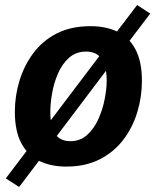

<svg xmlns="http://www.w3.org/2000/svg" viewBox="-20 -650 623 763"><path d="M56 93 3 59 151 -136 162 -146 389 -446 394 -458 525 -630 577 -596 425 -396 418 -391 187 -85 182 -73ZM243 12Q183 12 137 -10Q91 -32 65 -80.5Q39 -129 39 -206Q39 -269 57.5 -329.5Q76 -390 112.5 -439Q149 -488 205.5 -517Q262 -546 340 -546Q400 -546 446 -524.5Q492 -503 518 -454.5Q544 -406 544 -328Q544 -265 525.5 -204Q507 -143 470 -94.5Q433 -46 376.5 -17Q320 12 243 12ZM260 -89Q299 -89 326.5 -114Q354 -139 371 -177Q388 -215 396 -256Q404 -297 404 -329Q404 -387 384 -416Q364 -445 322 -445Q282 -445 254.5 -420.5Q227 -396 210.5 -358Q194 -320 187 -279Q180 -238 180 -205Q180 -147 199 -118Q218 -89 260 -89Z"/></svg>

Font: Bitter Thin
Style: Bold Italic
Weight: 700
Italic angle: -9°
Version: Version 3.021